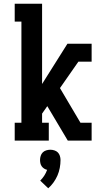

<svg xmlns="http://www.w3.org/2000/svg" viewBox="-20 -755 540 1031"><path d="M59 0V-96H95V-639H59V-735H206V-304L342 -520H472V-424H401L302 -282L412 -96H472V0H344L234 -185L206 -145V-96H242V0ZM239 256 196 215Q208 203 217.5 188.5Q227 174 233 157Q224 155 216.5 150Q209 145 204 138Q199 131 197 122Q195 113 195 104Q195 93 198.5 82Q202 71 209.5 63.5Q217 56 228 52.5Q239 49 250 49Q261 49 272 52.5Q283 56 290.5 63.5Q298 71 301.5 82Q305 93 305 104Q305 125 301 146.5Q297 168 288.5 187.5Q280 207 267.5 224.5Q255 242 239 256Z"/></svg>

Font: Iosevka Gothic
Style: Bold
Weight: 700
Monospace: yes
Designer: Belleve Invis
Foundry: Belleve Invis
Version: Version 15.5.1; ttfautohint (v1.8.4)